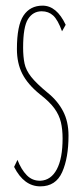

<svg xmlns="http://www.w3.org/2000/svg" viewBox="-20 -651 290 681"><path d="M123 10Q65 10 30 -59L42 -84Q55 -50 75 -29.5Q95 -9 124 -10Q161 -12 181.5 -50.5Q202 -89 202 -160Q202 -192 196 -217.5Q190 -243 173 -266.5Q156 -290 121 -317Q78 -352 59 -389.5Q40 -427 40 -477Q40 -561 63.5 -596Q87 -631 131 -631Q181 -631 213 -563L200 -540Q185 -581 168.5 -596Q152 -611 128 -611Q97 -611 79.5 -583.5Q62 -556 62 -482Q62 -450 67 -426Q72 -402 90.5 -378.5Q109 -355 149 -322Q184 -294 203.5 -257Q223 -220 223 -170Q223 -91 200.5 -40.5Q178 10 123 10Z"/></svg>

Font: Inconsolata UltraCondensed ExtraLight
Style: Regular
Weight: 200
Width: 1
Monospace: yes
Designer: Raph Levien, Cyreal, Brenton Simpson
Foundry: Raph Levien, Cyreal, Google
Version: Version 3.100; ttfautohint (v1.8.4.7-5d5b)